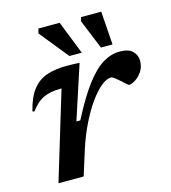

<svg xmlns="http://www.w3.org/2000/svg" viewBox="-109 -817 804 905"><g transform="rotate(-15 293.0 -364.5)"><path d="M194 -428H189Q140 -428 106.2 -412.5Q72.5 -397 42.5 -356L33.5 -359Q49.5 -424.5 77.8 -460.5Q106 -496.5 147.5 -510.5Q189 -524.5 244 -524.5Q262 -524.5 276.5 -524Q291 -523.5 307.5 -522.5L221.5 -259.5H240.5Q292.5 -360.5 336.2 -418.2Q380 -476 420.5 -500.5Q461 -525 503 -525Q546.5 -525 566 -505.5Q585.5 -486 585.5 -459Q585.5 -428 570.5 -406.2Q555.5 -384.5 536.8 -373Q518 -361.5 506.5 -361.5Q504 -361.5 494 -370.5Q484 -379.5 472.5 -390Q461 -400.5 449.8 -409Q438.5 -417.5 433 -417.5Q409.5 -417.5 381.8 -394Q354 -370.5 325.2 -329.5Q296.5 -288.5 270.8 -235.2Q245 -182 226 -122.5L187.5 0H64.5ZM330 -566H269.5L156 -706.5L162 -729H265.5ZM480 -566H423.5L365 -709L370 -729H468.5Z"/></g></svg>

Font: Newsreader 6pt Medium
Style: Italic
Weight: 500
Italic angle: -17°
Designer: Hugues Gentile
Foundry: Production Type
Version: Version 1.003; ttfautohint (v1.8.3)